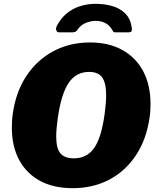

<svg xmlns="http://www.w3.org/2000/svg" viewBox="-20 -974 820 1004"><path d="M360 10Q260 10 189 -28.5Q118 -67 80 -138Q42 -209 42 -306Q42 -323 43 -342Q44 -361 47 -380Q63 -494 118.5 -577.5Q174 -661 259.5 -706.5Q345 -752 451 -752Q549 -752 620 -712.5Q691 -673 729 -601Q767 -529 767 -431Q767 -414 766 -395.5Q765 -377 762 -358Q746 -246 691.5 -163Q637 -80 552 -35Q467 10 360 10ZM366 -146Q434 -146 472 -199.5Q510 -253 527 -377Q531 -406 533 -430.5Q535 -455 535 -476Q535 -541 514 -569.5Q493 -598 446 -598Q378 -598 339 -540.5Q300 -483 282 -355Q278 -327 276 -303.5Q274 -280 274 -260Q274 -198 296 -172Q318 -146 366 -146ZM288 -805Q278 -805 274.5 -815.5Q271 -826 276 -836Q297 -878 329 -904Q361 -930 399.5 -942Q438 -954 480 -954Q526 -954 566.5 -942.5Q607 -931 634.5 -904Q662 -877 669 -830Q671 -820 668.5 -812.5Q666 -805 653 -805H582Q573 -805 570 -812Q567 -819 559 -829Q551 -841 538.5 -849Q526 -857 511.5 -861Q497 -865 482 -865Q457 -865 429.5 -854.5Q402 -844 385 -818Q380 -810 373 -807.5Q366 -805 360 -805Z"/></svg>

Font: Libre Franklin Black
Style: Italic
Weight: 900
Italic angle: -8°
Designer: Pablo Impallari, Rodrigo Fuenzalida, Nhung Nguyen
Foundry: Impallari Type
Version: Version 3.000